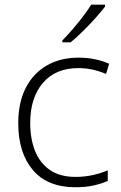

<svg xmlns="http://www.w3.org/2000/svg" viewBox="-20 -786 515 816"><path d="M300.8 9.8Q181.6 9.8 119.6 -63.5Q57.6 -136.7 57.6 -262.7Q57.6 -350.1 89.4 -412.4Q121.1 -474.6 179 -507.8Q236.8 -541 314 -541Q352.1 -541 384.8 -533.9Q417.5 -526.9 443.8 -515.1L430.7 -471.7Q372.6 -496.6 313.5 -496.6Q215.8 -496.6 162.1 -433.3Q108.4 -370.1 108.4 -263.2Q108.4 -196.3 128.9 -144.8Q149.4 -93.3 191.9 -63.7Q234.4 -34.2 300.8 -34.2Q339.8 -34.2 374.5 -42Q409.2 -49.8 438 -62V-17.1Q412.1 -5.4 378.2 2.2Q344.2 9.8 300.8 9.8ZM426.3 -766.1V-757.8Q410.6 -736.8 385.7 -709.2Q360.8 -681.6 333 -654.1Q305.2 -626.5 280.3 -606H245.1V-614.3Q264.6 -633.8 288.1 -660.9Q311.5 -688 332.8 -716.1Q354 -744.1 367.7 -766.1Z"/></svg>

Font: Open Sans Light
Style: Regular
Weight: 300
Designer: Monotype Design Team
Foundry: Monotype Imaging Inc.
Version: Version 3.000; ttfautohint (v1.8.4)